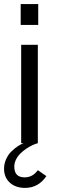

<svg xmlns="http://www.w3.org/2000/svg" viewBox="-23 -710 290 952"><path d="M166.5 -689.9V-586.4H79.6V-689.9ZM164.6 133.8 207 163.1Q167.5 221.7 101.1 221.7Q54.7 221.7 25.9 195.8Q-2.9 169.9 -2.9 126.5Q-2.9 101.6 7.6 78.6Q18.1 55.7 34.2 40.3Q50.3 24.9 65.7 14.6Q81.1 4.4 94.2 0H82V-487.8H164.6V0Q151.9 3.4 137.5 10Q123 16.6 106.9 27.6Q90.8 38.6 77.9 51.3Q64.9 64 56.4 81.1Q47.9 98.1 47.9 116.2Q47.9 169.4 99.1 169.4Q139.2 169.4 164.6 133.8Z"/></svg>

Font: HK Grotesk Medium Legacy
Style: Regular
Weight: 500
Designer: Alfredo Marco Pradil
Foundry: Hanken Design Co.
Version: Version 2.022;PS 002.022;hotconv 1.0.88;makeotf.lib2.5.64775